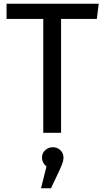

<svg xmlns="http://www.w3.org/2000/svg" viewBox="-20 -709 557 1025"><path d="M497 -608H306V0H211V-608H15V-689H507ZM319 133Q319 146 313.5 162Q308 178 293 210L252 296H199L228 180Q204 159 204 133Q204 109 221 93Q238 77 262 77Q286 77 302.5 93Q319 109 319 133Z"/></svg>

Font: Fira GO
Style: Regular
Weight: 400
Designer: Carrois Corporate
Foundry: Carrois Corporate GbR
Version: Version 0.300